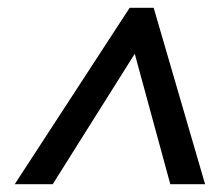

<svg xmlns="http://www.w3.org/2000/svg" viewBox="-20 -738 562 496"><path d="M18.1 -262.2 314.9 -717.8H377L509.8 -262.2H419.9L328.1 -599.1L116.2 -262.2Z"/></svg>

Font: Open Sans Semibold
Style: Italic
Weight: 600
Italic angle: -12°
Foundry: Ascender Corporation
Version: Version 1.10